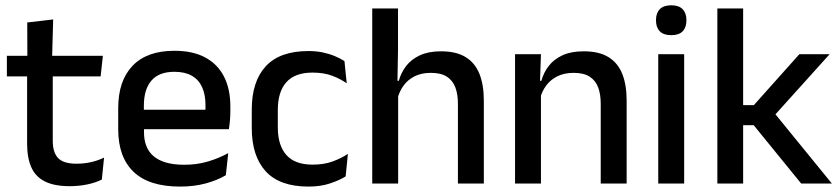

<svg xmlns="http://www.w3.org/2000/svg" viewBox="-20 -694 3176 726"><path d="M244 10Q185.5 10 150 -7.8Q114.5 -25.5 98.5 -61.2Q82.5 -97 82.5 -150.5V-449.5H179.5V-162Q179.5 -117 200 -96Q220.5 -75 269 -75Q298 -75 324.5 -81Q351 -87 373.5 -98L365 -15Q341 -3 309.5 3.5Q278 10 244 10ZM6 -405V-483H369L360.5 -405ZM83.5 -474.5 83 -609 181 -620.5 177 -474.5Z M660.5 11.5Q543.5 11.5 485.2 -44.2Q427 -100 427 -205V-285Q427 -388.5 481.2 -445.2Q535.5 -502 639.5 -502Q710 -502 757 -476.2Q804 -450.5 827.5 -403.5Q851 -356.5 851 -292V-273.5Q851 -256.5 849.5 -239Q848 -221.5 845.5 -205.5H755.5Q756.5 -231.5 756.8 -254.5Q757 -277.5 757 -296.5Q757 -337 744 -365Q731 -393 705 -407.8Q679 -422.5 639.5 -422.5Q581 -422.5 552.5 -389.2Q524 -356 524 -294.5V-248.5L524.5 -237V-193.5Q524.5 -166 532.8 -143.5Q541 -121 559.2 -104.8Q577.5 -88.5 606.5 -79.8Q635.5 -71 677 -71Q724 -71 765.2 -83Q806.5 -95 843 -115L834 -31.5Q801 -12 757.2 -0.2Q713.5 11.5 660.5 11.5ZM479 -205.5V-279H825.5V-205.5Z M1146.5 11.5Q1037.5 11.5 984.8 -46.2Q932 -104 932 -209.5V-280Q932 -386 985 -443.5Q1038 -501 1146.5 -501Q1176.5 -501 1201.8 -495.5Q1227 -490 1247.5 -481.2Q1268 -472.5 1282.5 -463L1291 -379Q1267 -396 1235.5 -407.8Q1204 -419.5 1162 -419.5Q1095 -419.5 1062.8 -383.2Q1030.5 -347 1030.5 -278V-212Q1030.5 -144.5 1062.8 -108Q1095 -71.5 1162 -71.5Q1204.5 -71.5 1237 -83.2Q1269.5 -95 1295.5 -112L1287 -27Q1264 -12.5 1228.2 -0.5Q1192.5 11.5 1146.5 11.5Z M1711.5 0V-302Q1711.5 -337.5 1701.8 -363.5Q1692 -389.5 1669.8 -404Q1647.5 -418.5 1609 -418.5Q1573.5 -418.5 1547.8 -405.5Q1522 -392.5 1506 -370.5Q1490 -348.5 1483 -320.5L1463.5 -388.5H1488Q1496.5 -419.5 1516 -444.8Q1535.5 -470 1568 -485Q1600.5 -500 1647.5 -500Q1705 -500 1740.5 -478.2Q1776 -456.5 1792.8 -415Q1809.5 -373.5 1809.5 -313V0ZM1387.5 0V-662H1485V-506L1482.5 -365L1485.5 -358V0Z M2251.5 0V-302Q2251.5 -337.5 2241.8 -363.5Q2232 -389.5 2209.8 -404Q2187.5 -418.5 2149 -418.5Q2113.5 -418.5 2087.5 -405.5Q2061.5 -392.5 2045.2 -370.5Q2029 -348.5 2022 -320.5L2006 -388.5H2027Q2035.5 -419.5 2055 -444.8Q2074.5 -470 2107 -485Q2139.5 -500 2187.5 -500Q2245 -500 2280.5 -478.2Q2316 -456.5 2332.8 -415Q2349.5 -373.5 2349.5 -313V0ZM1927.5 0V-489H2025.5L2021.5 -374.5L2025.5 -368.5V0Z M2469 0V-489H2567V0ZM2518 -561Q2489 -561 2474.8 -575.8Q2460.5 -590.5 2460.5 -616.5V-618.5Q2460.5 -644.5 2474.8 -659.2Q2489 -674 2518 -674Q2547 -674 2561.2 -659.2Q2575.5 -644.5 2575.5 -618.5V-616.5Q2575.5 -590 2561.2 -575.5Q2547 -561 2518 -561Z M3009.5 0 2830 -220.5H2781.5V-296.5H2830.5L3002.5 -489H3117L2903 -251.5V-273L3125.5 0ZM2692.5 0V-662H2790V0Z"/></svg>

Font: Anek Telugu Medium
Style: Regular
Weight: 500
Designer: Omkar Bhoir (Telugu), Yesha Goshar (Latin)
Foundry: Ek Type
Version: Version 1.003